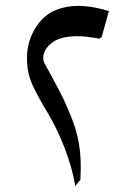

<svg xmlns="http://www.w3.org/2000/svg" viewBox="-20 -620 438 640"><path d="M231 0Q220 -65 194 -130.5Q168 -196 140 -242Q109 -293 89.5 -334Q70 -375 70 -427Q70 -485 102 -533Q134 -581 189 -594Q224 -603 263 -599.5Q302 -596 343 -583L319 -497L311 -491Q297 -494 268.5 -497.5Q240 -501 212 -498Q178 -495 156 -479.5Q134 -464 127 -443.5Q120 -423 131 -404Q156 -359 175.5 -322Q195 -285 208 -253Q234 -194 243 -142Q252 -90 248 -21Z"/></svg>

Font: Bona Nova
Style: Regular
Weight: 400
Designer: Mateusz Machalski
Foundry: Capitalics
Version: Version 4.001; ttfautohint (v1.8.3)